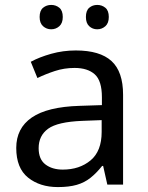

<svg xmlns="http://www.w3.org/2000/svg" viewBox="-20 -750 601 780"><path d="M288 -545Q386 -545 433 -502Q480 -459 480 -365V0H416L399 -76H395Q372 -47 347.5 -27.5Q323 -8 291.5 1Q260 10 215 10Q142 10 94 -28.5Q46 -67 46 -149Q46 -229 109 -272.5Q172 -316 303 -320L394 -323V-355Q394 -422 365 -448Q336 -474 283 -474Q241 -474 203 -461.5Q165 -449 132 -433L105 -499Q140 -518 188 -531.5Q236 -545 288 -545ZM314 -259Q214 -255 175.5 -227Q137 -199 137 -148Q137 -103 164.5 -82Q192 -61 235 -61Q303 -61 348 -98.5Q393 -136 393 -214V-262ZM141 -681Q141 -707 155 -718.5Q169 -730 188 -730Q207 -730 221 -718.5Q235 -707 235 -681Q235 -656 221 -643.5Q207 -631 188 -631Q169 -631 155 -643.5Q141 -656 141 -681ZM329 -681Q329 -707 342.5 -718.5Q356 -730 375 -730Q394 -730 408 -718.5Q422 -707 422 -681Q422 -656 408 -643.5Q394 -631 375 -631Q356 -631 342.5 -643.5Q329 -656 329 -681Z"/></svg>

Font: Noto Sans Thaana
Style: Regular
Weight: 400
Designer: Monotype Design Team
Foundry: Monotype Imaging Inc.
Version: Version 2.001